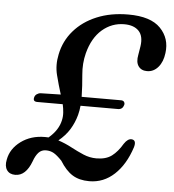

<svg xmlns="http://www.w3.org/2000/svg" viewBox="-64 -762 744 822"><g transform="rotate(5 308.0 -351.0)"><path d="M-10 -50Q-1.5 -97 41.5 -128.8Q84.5 -160.5 144.5 -160.5Q152.5 -160.5 160 -160Q181.5 -178.5 193.8 -197.8Q206 -217 210.5 -237.5Q214.5 -254.5 213.2 -272Q212 -289.5 208 -307H99Q79 -307 83.5 -325Q85.5 -334 93.2 -339.5Q101 -345 110 -345.5L196 -347.5Q183.5 -387 172.8 -429.2Q162 -471.5 172 -518Q183.5 -576 221.8 -620.2Q260 -664.5 319.5 -689.2Q379 -714 455 -714Q551 -714 593.2 -670.2Q635.5 -626.5 627 -563.5Q622.5 -525.5 602.8 -502.5Q583 -479.5 555 -479.5Q530 -479.5 517.8 -497Q505.5 -514.5 512 -546.5L518 -583Q524.5 -627 503.5 -649Q482.5 -671 441 -671Q387.5 -671 346.2 -635.5Q305 -600 287.5 -533Q276 -488 280.5 -440.2Q285 -392.5 286 -345.5H455.5Q464.5 -345.5 468.5 -339.8Q472.5 -334 470.5 -326.5Q465 -307 445.5 -307H284.5Q282.5 -285.5 277.5 -267Q268.5 -233.5 250.8 -204.5Q233 -175.5 203 -151Q233.5 -141 261 -126.2Q288.5 -111.5 315.5 -100Q342.5 -88.5 371.5 -88.5Q412.5 -88.5 437.5 -107.2Q462.5 -126 483 -161Q499 -185 516 -183Q536.5 -180.5 528 -150.5Q503.5 -74.5 457.2 -31.5Q411 11.5 349.5 11.5Q306 11.5 277 -6.8Q248 -25 223 -65.5Q202.5 -87 187.8 -95.5Q173 -104 154 -104Q135 -104 122.5 -90.8Q110 -77.5 101 -52Q77 12 31.5 12Q7 12 -4.5 -4.8Q-16 -21.5 -10 -50Z"/></g></svg>

Font: Fraunces 72pt S100
Style: Italic
Weight: 400
Italic angle: -16°
Version: Version 1.000; ttfautohint (v1.8.3)